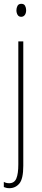

<svg xmlns="http://www.w3.org/2000/svg" viewBox="-22 -744 219 1006"><path d="M64 -690Q64 -702 69.5 -713Q75 -724 90 -724Q104 -724 109.5 -713.5Q115 -703 115 -691Q115 -675 108 -665.5Q101 -656 89 -656Q76 -656 70 -666.5Q64 -677 64 -690ZM27 242Q17 242 10 240Q3 238 -2 236V209Q10 216 26 216Q53 216 63.5 191.5Q74 167 74 117V-527H100V125Q100 193 79.5 217.5Q59 242 27 242Z"/></svg>

Font: Noto Sans Gujarati ExtraCondensed Thin
Style: Regular
Weight: 100
Width: 2
Designer: Jelle Bosma - Monotype Design Team, Universal Thirst
Foundry: Monotype Imaging Inc.
Version: Version 2.106; ttfautohint (v1.8.4.7-5d5b)